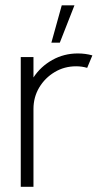

<svg xmlns="http://www.w3.org/2000/svg" viewBox="-20 -720 386 740"><path d="M60 0V-500H109V-421.5Q136.5 -463.5 181.5 -488.8Q226.5 -514 280 -514Q309.5 -514 336 -506.5L316 -458.5Q295.5 -464.5 273.5 -464.5Q228 -464.5 190.8 -442.2Q153.5 -420 131.2 -382.8Q109 -345.5 109 -300V0ZM178 -555.5 218 -699.5H267L210.5 -555.5Z"/></svg>

Font: Urbanist ExtraLight
Style: Regular
Weight: 200
Designer: Corey Hu
Foundry: Corey Hu
Version: Version 1.330; ttfautohint (v1.8.4.7-5d5b)